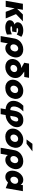

<svg xmlns="http://www.w3.org/2000/svg" viewBox="2484 -3366 1042 6050"><g transform="rotate(90 3005.0 -341.0)"><path d="M289 -541H99L4 0H194L244 -283L352 0H561L425 -324L651 -541H436L257 -360Z M883 -148Q922 -148 962.5 -157.5Q1003 -167 1062 -192L1068 -38Q1011 -13 952 0Q893 13 839 13Q746 13 681.5 -24.5Q617 -62 617 -128Q617 -182 653 -222Q689 -262 753 -279Q682 -310 682 -376Q682 -383 684 -399Q698 -475 769.5 -514Q841 -553 941 -553Q1057 -553 1140 -493L1067 -347Q1000 -392 931 -392Q901 -392 882.5 -384Q864 -376 864 -362Q864 -349 883 -344.5Q902 -340 936 -340H997L973 -203H888Q808 -203 808 -172Q808 -159 831 -153.5Q854 -148 883 -148Z M1599 -272Q1601 -288 1601 -296Q1601 -339 1576.5 -366.5Q1552 -394 1509 -394Q1476 -394 1445.5 -374Q1415 -354 1396 -320Q1377 -286 1377 -244Q1377 -202 1401 -174.5Q1425 -147 1466 -147Q1523 -147 1556.5 -182.5Q1590 -218 1599 -272ZM1539 -553Q1613 -553 1670 -525.5Q1727 -498 1759 -446Q1791 -394 1791 -325Q1791 -303 1786 -271Q1773 -198 1733.5 -133Q1694 -68 1632.5 -28Q1571 12 1496 12Q1446 12 1409.5 -6.5Q1373 -25 1346 -66L1306 160H1116L1192 -271Q1207 -356 1257 -420Q1307 -484 1381 -518.5Q1455 -553 1539 -553Z M2251 -275Q2251 -243 2234 -214Q2217 -185 2187 -166.5Q2157 -148 2120 -148Q2076 -148 2050.5 -173Q2025 -198 2025 -237Q2025 -266 2041.5 -295.5Q2058 -325 2087.5 -344Q2117 -363 2155 -363Q2202 -363 2226.5 -338Q2251 -313 2251 -275ZM2405 -584 2432 -735H1984L1957 -584L2128 -487Q2121 -488 2105 -488Q2048 -488 1992 -459Q1936 -430 1895 -377Q1854 -324 1842 -254Q1838 -234 1838 -209Q1838 -147 1868.5 -96.5Q1899 -46 1956 -16.5Q2013 13 2090 13Q2177 13 2250.5 -22Q2324 -57 2372.5 -118Q2421 -179 2434 -256Q2439 -281 2439 -313Q2439 -437 2323 -520L2235 -584Z M3094 -272Q3098 -293 3098 -318Q3098 -385 3067 -438.5Q3036 -492 2978.5 -522.5Q2921 -553 2845 -553Q2760 -553 2685 -515Q2610 -477 2559.5 -412Q2509 -347 2496 -270Q2491 -242 2491 -220Q2491 -154 2522.5 -101Q2554 -48 2611.5 -17.5Q2669 13 2744 13Q2839 13 2913 -22.5Q2987 -58 3033.5 -122.5Q3080 -187 3094 -272ZM2912 -299Q2912 -261 2894 -226Q2876 -191 2844 -169.5Q2812 -148 2774 -148Q2731 -148 2705 -176.5Q2679 -205 2679 -248Q2679 -285 2697 -318.5Q2715 -352 2746.5 -372Q2778 -392 2815 -392Q2863 -392 2887.5 -366Q2912 -340 2912 -299Z M3800 -280Q3808 -312 3808 -330Q3808 -359 3794.5 -377Q3781 -395 3750 -395Q3713 -395 3691 -369Q3669 -343 3657 -295L3630 -144Q3698 -144 3739 -177Q3780 -210 3800 -280ZM3157 -244Q3157 -273 3163 -306Q3185 -434 3311 -555H3489Q3418 -480 3384.5 -424.5Q3351 -369 3340 -308Q3335 -278 3335 -256Q3335 -144 3447 -144L3470 -271Q3520 -555 3763 -555Q3872 -555 3930 -499.5Q3988 -444 3988 -355Q3988 -333 3983 -303Q3970 -229 3916 -159.5Q3862 -90 3780 -45.5Q3698 -1 3604 3L3577 160H3394L3421 3Q3302 -6 3229.5 -70Q3157 -134 3157 -244Z M4634 -272Q4638 -293 4638 -318Q4638 -385 4607 -438.5Q4576 -492 4518.5 -522.5Q4461 -553 4385 -553Q4300 -553 4225 -515Q4150 -477 4099.5 -412Q4049 -347 4036 -270Q4031 -242 4031 -220Q4031 -154 4062.5 -101Q4094 -48 4151.5 -17.5Q4209 13 4284 13Q4379 13 4453 -22.5Q4527 -58 4573.5 -122.5Q4620 -187 4634 -272ZM4452 -299Q4452 -261 4434 -226Q4416 -191 4384 -169.5Q4352 -148 4314 -148Q4271 -148 4245 -176.5Q4219 -205 4219 -248Q4219 -285 4237 -318.5Q4255 -352 4286.5 -372Q4318 -392 4355 -392Q4403 -392 4427.5 -366Q4452 -340 4452 -299ZM4375 -657H4509L4749 -842H4511Z M5119 -272Q5121 -288 5121 -296Q5121 -339 5096.5 -366.5Q5072 -394 5029 -394Q4996 -394 4965.5 -374Q4935 -354 4916 -320Q4897 -286 4897 -244Q4897 -202 4921 -174.5Q4945 -147 4986 -147Q5043 -147 5076.5 -182.5Q5110 -218 5119 -272ZM5059 -553Q5133 -553 5190 -525.5Q5247 -498 5279 -446Q5311 -394 5311 -325Q5311 -303 5306 -271Q5293 -198 5253.5 -133Q5214 -68 5152.5 -28Q5091 12 5016 12Q4966 12 4929.5 -6.5Q4893 -25 4866 -66L4826 160H4636L4712 -271Q4727 -356 4777 -420Q4827 -484 4901 -518.5Q4975 -553 5059 -553Z M5677 -394Q5722 -394 5747 -366.5Q5772 -339 5772 -296Q5772 -260 5754.5 -225.5Q5737 -191 5706 -169Q5675 -147 5638 -147Q5597 -147 5573 -176.5Q5549 -206 5549 -252Q5549 -270 5551 -279Q5560 -331 5593.5 -362.5Q5627 -394 5677 -394ZM6004 -541H5814L5802 -469Q5753 -553 5652 -553Q5577 -553 5516 -513Q5455 -473 5415.5 -408.5Q5376 -344 5363 -270Q5357 -239 5357 -208Q5357 -148 5379 -98Q5401 -48 5445 -18Q5489 12 5553 12Q5607 12 5645 -7.5Q5683 -27 5732 -72L5909 0Z"/></g></svg>

Font: Geom Black
Style: Bold Italic
Weight: 900
Italic angle: -10°
Version: Version 1.102